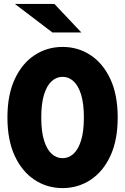

<svg xmlns="http://www.w3.org/2000/svg" viewBox="-20 -951 640 982"><path d="M300 11Q221 11 157 -31Q93 -73 55.5 -153.5Q18 -234 18 -350Q18 -466 55.5 -546.5Q93 -627 157 -669Q221 -711 300 -711Q379 -711 443 -669Q507 -627 544.5 -546.5Q582 -466 582 -350Q582 -234 544.5 -153.5Q507 -73 443 -31Q379 11 300 11ZM300 -142Q331 -142 355.5 -164Q380 -186 394.5 -232Q409 -278 409 -350Q409 -422 394.5 -468Q380 -514 355.5 -536Q331 -558 300 -558Q269 -558 244.5 -536Q220 -514 205.5 -468Q191 -422 191 -350Q191 -278 205.5 -232Q220 -186 244.5 -164Q269 -142 300 -142ZM248 -785 56 -931H258L396 -785Z"/></svg>

Font: Red Hat Mono
Style: Regular
Weight: 300
Monospace: yes
Designer: Pentagram, MCKL
Foundry: Pentagram, MCKL
Version: Version 1.023